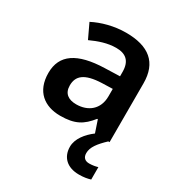

<svg xmlns="http://www.w3.org/2000/svg" viewBox="-184 -675 959 1030"><g transform="rotate(30 295.0 -160.0)"><path d="M434 113C434 76 460 43 505 0H513V-364C513 -493 438 -553 297 -553C223 -553 151 -533 97 -505L139 -416C187 -438 238 -456 292 -456C350 -456 385 -429 385 -361V-334L292 -331C125 -326 43 -271 43 -158C43 -43 115 10 212 10C303 10 346 -16 393 -75H397L422 -1C378 32 341 78 341 127C341 191 383 233 457 233C487 233 508 229 528 223V146C516 150 496 154 475 154C450 154 434 141 434 113ZM320 -254 385 -256V-210C385 -129 329 -86 256 -86C208 -86 176 -107 176 -157C176 -215 211 -250 320 -254Z"/></g></svg>

Font: Noto Kufi Arabic SemiBold
Style: Regular
Weight: 600
Designer: Monotype Design Team, David Williams, Khaled Hosny
Foundry: Google LLC
Version: Version 2.109